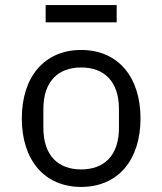

<svg xmlns="http://www.w3.org/2000/svg" viewBox="-20 -725 640 757"><path d="M300 12C445 12 534 -94 534 -258C534 -422 445 -528 300 -528C155 -528 66 -422 66 -258C66 -94 155 12 300 12ZM300 -57C211 -57 151 -110 151 -221V-295C151 -406 211 -459 300 -459C389 -459 449 -406 449 -295V-221C449 -110 389 -57 300 -57ZM160 -637H440V-705H160Z"/></svg>

Font: IBM Plex Mono
Style: Regular
Weight: 400
Monospace: yes
Designer: Mike Abbink, Paul van der Laan, Pieter van Rosmalen
Foundry: Bold Monday
Version: Version 2.004